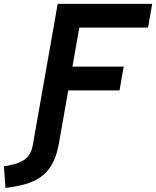

<svg xmlns="http://www.w3.org/2000/svg" viewBox="-134 -713 786 966"><path d="M135.3 -574.2 36.1 -12.2 31.2 16.1C20 79.1 -14.6 105.5 -93.3 120.1L-114.3 124L-106.4 232.4L-91.3 230.5C69.3 210 138.2 151.9 163.6 2.9L164.6 -3.9L209.5 -258.3H467.3L488.3 -377.9H230.5L265.1 -574.2H610.8L631.8 -693.4H156.2Z"/></svg>

Font: Cascadia Code
Style: Bold Italic
Weight: 700
Italic angle: -10°
Monospace: yes
Designer: Aaron Bell
Foundry: Saja Typeworks
Version: Version 2404.023